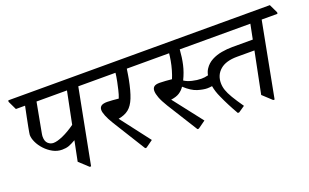

<svg xmlns="http://www.w3.org/2000/svg" viewBox="-75 -969 2155 1339"><g transform="rotate(-20 1003.0 -300.0)"><path d="M419 10H409L342 -52L372 -201Q341 -183 320 -175.5Q299 -168 270 -168Q234 -168 202 -185.5Q170 -203 145 -230Q120 -257 106 -287Q92 -317 92 -342Q92 -348 94.5 -360Q97 -372 101 -396Q107 -428 115 -467Q123 -506 131 -545H63L32 -610L34 -620H613L644 -555L642 -545H526ZM442 -545H216L175 -325Q172 -310 172 -299Q172 -265 189.5 -249Q207 -233 229 -233Q257 -233 301 -252.5Q345 -272 394 -307Z M827 20H817L666 -223Q642 -262 631 -290Q620 -318 620 -334Q620 -354 633.5 -364Q647 -374 678 -374Q693 -374 718.5 -372Q744 -370 762 -368Q772 -393 779.5 -425.5Q787 -458 792 -482Q796 -503 798.5 -518Q801 -533 802 -545H620L589 -610L591 -620H1007L1038 -555L1036 -545H886Q883 -526 879.5 -503Q876 -480 874 -471Q858 -388 838.5 -339.5Q819 -291 789.5 -267.5Q760 -244 713 -236L880 -18Z M1215 20H1205L1063 -207Q1036 -251 1024.5 -281.5Q1013 -312 1013 -333Q1013 -353 1025 -363.5Q1037 -374 1067 -374Q1085 -374 1112 -372Q1139 -370 1157 -368Q1168 -394 1177.5 -427Q1187 -460 1192.5 -491.5Q1198 -523 1200 -545H1014L983 -610L985 -620H1975L2006 -555L2004 -545H1887L1781 10H1771L1704 -52L1766 -360H1637Q1554 -360 1511 -323Q1468 -286 1468 -226Q1468 -199 1477 -172.5Q1486 -146 1507 -110.5Q1528 -75 1565 -22L1518 10H1508Q1462 -70 1431 -140Q1410 -185 1403 -227Q1382 -224 1367 -224Q1339 -224 1297 -236.5Q1255 -249 1205 -295Q1189 -271 1165.5 -256Q1142 -241 1103 -236L1271 -20ZM1409 -545H1279Q1275 -486 1263.5 -435Q1252 -384 1227 -333Q1249 -318 1284.5 -309.5Q1320 -301 1351 -301Q1377 -301 1399 -307Q1401 -307 1402 -307Q1407 -334 1420 -353Q1441 -385 1475 -403Q1509 -421 1549.5 -428Q1590 -435 1629 -435H1781L1803 -545Z"/></g></svg>

Font: Tiro Devanagari Hindi
Style: Italic
Weight: 400
Italic angle: -11°
Designer: Devanagari: John Hudson & Fiona Ross, assisted by Paul Hanslow. Latin: John Hudson with Paul Hanslow, assisted by Kaja S
Foundry: Tiro Typeworks Ltd.
Version: Version 1.52